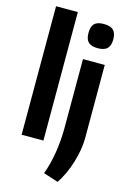

<svg xmlns="http://www.w3.org/2000/svg" viewBox="-149 -877 780 1166"><g transform="rotate(15 240.5 -294.0)"><path d="M361 -627Q321 -627 302.5 -645Q284 -663 284 -703Q284 -743 302 -761Q320 -779 361 -779Q403 -779 421.5 -760.5Q440 -742 440 -703Q440 -664 421.5 -645.5Q403 -627 361 -627ZM244 190Q267 130 280 51.5Q293 -27 293 -112V-540H430V-78Q430 -43 423 -3.5Q416 36 404 75.5Q392 115 375 152Q358 189 337 220ZM52 -808H189V0H52Z"/></g></svg>

Font: Encode Sans Compressed
Style: Bold
Weight: 700
Designer: Pablo Impallari, Andres Torresi
Foundry: Pablo Impallari, Andres Torresi
Version: Version 1.000; ttfautohint (v1.00) -l 8 -r 50 -G 200 -x 14 -